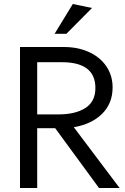

<svg xmlns="http://www.w3.org/2000/svg" viewBox="-20 -940 626 960"><path d="M166 0V-299H256L475 0H578L349 -304Q438 -319 490.5 -371Q543 -423 543 -503Q543 -562 512 -608Q481 -654 425.5 -679.5Q370 -705 299 -705H80V0ZM166 -629H289Q457 -629 457 -500Q457 -432 407 -400Q357 -368 272 -368H166ZM253 -771H312L440 -900L344 -920Z"/></svg>

Font: Geom Light
Style: Regular
Weight: 300
Version: Version 1.102